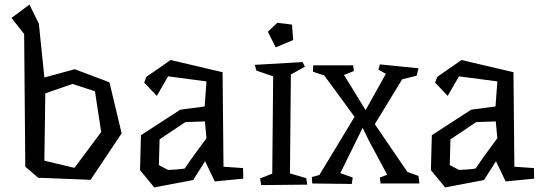

<svg xmlns="http://www.w3.org/2000/svg" viewBox="-20 -790 2363 835"><path d="M177 -384 173 -91 304 -60 420 -216 393 -393 295 -425ZM108 -770 149 -687 173 -453 305 -489 456 -432 509 -210 374 -8 146 -17 90 -65 85 -642 30 -712Z M786 -259 674 -184 671 -72 711 -51Q731 -52 748 -53Q762 -54 773.5 -55.5Q785 -57 785 -59Q785 -59 789 -65Q793 -71 799.5 -80.5Q806 -90 814 -101.5Q822 -113 831 -125Q851 -153 878 -189L871 -262ZM722 -529 948 -476 952 -65 1037 -59 1038 -13 914 -1 872 -89 820 -7 651 25 589 -50 593 -202 764 -313 870 -327 878 -436 711 -458 662 -373 607 -431 617 -456Z M1316 13 1116 15 1111 -14 1164 -35 1168 -458 1095 -483 1088 -508 1296 -520 1306 -500 1245 -466 1241 -36 1312 -15ZM1179 -584 1145 -652 1186 -691 1250 -683 1255 -616Z M1804 8H1635L1632 -18L1664 -30L1585 -177L1557 -234L1460 -37L1514 -18L1510 10L1338 8L1336 -20L1369 -29L1522 -282L1390 -462L1341 -478L1342 -506H1516L1519 -481L1476 -464L1570 -311L1658 -469L1626 -487L1632 -510L1800 -493L1792 -461L1729 -445L1610 -250L1752 -42L1800 -25Z M2051 -259 1939 -184 1936 -72 1976 -51Q1996 -52 2013 -53Q2027 -54 2038.5 -55.5Q2050 -57 2050 -59Q2050 -59 2054 -65Q2058 -71 2064.5 -80.5Q2071 -90 2079 -101.5Q2087 -113 2096 -125Q2116 -153 2143 -189L2136 -262ZM1987 -529 2213 -476 2217 -65 2302 -59 2303 -13 2179 -1 2137 -89 2085 -7 1916 25 1854 -50 1858 -202 2029 -313 2135 -327 2143 -436 1976 -458 1927 -373 1872 -431 1882 -456Z"/></svg>

Font: Underdog
Style: Regular
Weight: 400
Designer: Sergey Steblina
Foundry: Sergey Steblina, Jovanny Lemonad
Version: Version 1.001; ttfautohint (v0.9)